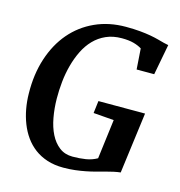

<svg xmlns="http://www.w3.org/2000/svg" viewBox="-112 -856 905 963"><g transform="rotate(15 341.0 -374.0)"><path d="M302.2 7.8Q255.9 7.8 218.5 -4.4Q181.2 -16.6 152.3 -38.3Q123.5 -60.1 102.5 -89.6Q81.5 -119.1 67.9 -154.1Q54.2 -189 47.1 -227.8Q40 -266.6 39.6 -306.2Q37.6 -406.2 64.7 -489.3Q91.8 -572.3 142.3 -631.3Q192.9 -690.4 264.6 -723.1Q336.4 -755.9 424.3 -755.9Q465.8 -755.9 497.3 -752.9Q528.8 -750 553 -745.6Q577.1 -741.2 595.2 -736.3Q613.3 -731.4 627.9 -727.5L652.3 -722.2L622.1 -563H530.8L523.4 -670.4Q505.9 -681.6 480.7 -688.5Q455.6 -695.3 419.4 -695.3Q373.5 -695.3 337.9 -679.4Q302.2 -663.6 275.6 -636Q249 -608.4 231 -571.5Q212.9 -534.7 201.7 -492.9Q190.4 -451.2 185.8 -406.5Q181.2 -361.8 181.6 -318.8Q182.1 -268.1 190.7 -220.9Q199.2 -173.8 217.5 -137.5Q235.8 -101.1 264.4 -79.3Q293 -57.6 333 -57.6Q369.6 -57.6 401.4 -62.7Q433.1 -67.9 459.5 -83L485.4 -288.1L378.9 -296.4L386.7 -360.4H628.9L587.4 -43.5Q572.3 -42 551.5 -37.6Q530.8 -33.2 509.8 -27.3Q489.7 -22 466.8 -15.6Q443.8 -9.3 417.7 -4.2Q391.6 1 362.8 4.4Q334 7.8 302.2 7.8Z"/></g></svg>

Font: Brush Lettering One
Style: Bold Italic
Weight: 400
Italic angle: -7°
Designer: Eben Sorkin
Foundry: Eben Sorkin
Version: Version 1.001